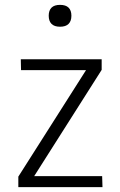

<svg xmlns="http://www.w3.org/2000/svg" viewBox="-20 -773 497 793"><path d="M55.7 0V-43.5L335.4 -483.4H66.9L65.9 -528.3H399.9V-484.4L121.1 -45.4H401.9L403.3 0ZM228 -662.6Q204.6 -662.6 192.9 -674.3Q181.2 -686 181.2 -708Q181.2 -730 192.9 -741.5Q204.6 -752.9 228 -752.9Q251.5 -752.9 263.2 -741.5Q274.9 -730 274.9 -708Q274.9 -686 263.2 -674.3Q251.5 -662.6 228 -662.6Z"/></svg>

Font: Comme ExtraLight
Style: Regular
Weight: 250
Version: Version 1.000;gftools[0.9.27]